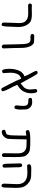

<svg xmlns="http://www.w3.org/2000/svg" viewBox="1192 -1691 616 3040"><g transform="rotate(90 1500.0 -171.0)"><path d="M64.9 -308.1Q150.4 -309.6 190.9 -309.6Q258.3 -309.6 291 -287.1Q324.2 -264.2 334.7 -235.8Q345.2 -207.5 345.2 -169.9Q345.2 -133.8 337.4 57.1Q336.4 66.4 336.4 68.8Q336.4 88.4 346.2 103L362.8 110.8Q364.7 111.3 368.4 111.3Q372.1 111.3 377.7 109.9Q383.3 108.4 388.2 104.5Q400.9 62 400.9 12.7Q400.9 -36.6 404.8 -88.4Q407.2 -117.7 407.2 -140.6Q407.2 -163.6 406.2 -177.5Q405.3 -191.4 403.8 -201.2Q402.3 -210.9 400.4 -220.7Q396.5 -239.7 389.6 -257.8Q376.5 -293.5 349.6 -322.3Q322.8 -351.1 285.2 -359.9Q253.9 -367.7 207.5 -367.7Q195.8 -367.7 174.6 -366.9Q153.3 -366.2 122.3 -366.2Q91.3 -366.2 58.6 -367.7L43.5 -359.9L35.6 -344.2Q35.2 -342.3 35.2 -340.8Q35.2 -326.7 43 -317.4Q52.2 -309.6 64.9 -308.1Z M712.4 108.9Q714.4 109.4 716.8 109.4Q719.2 109.4 723.1 108.4Q731.4 107.4 738.3 102.1L746.6 85.9Q738.8 -101.1 738.8 -196.3Q738.8 -290 710.4 -345.2Q683.1 -398.4 644.5 -401.9Q610.8 -404.8 563.5 -404.8Q552.7 -404.8 541 -404.8L525.9 -397L518.1 -381.3Q517.6 -379.4 517.6 -376.7Q517.6 -374 518.6 -370.1Q519.5 -361.8 524.9 -355Q543 -344.2 565.9 -344.2Q571.8 -344.2 580.3 -345.2Q588.9 -346.2 598.6 -346.2Q621.1 -346.2 636.2 -339.8Q659.2 -329.1 669.9 -289.1Q680.2 -252 680.2 -166.7Q680.2 -81.5 686 79.6Q687.5 91.3 695.8 100.6Z M1390.1 -429.2Q1397 -369.1 1397 -340.8Q1397 -327.6 1395.5 -316.9Q1392.1 -293.9 1380.9 -268.1Q1369.1 -241.7 1306.6 -195.3L1299.3 -189.9Q1257.3 -262.7 1223.9 -326.7Q1190.4 -390.6 1152.3 -449.7L1136.2 -458.5Q1134.8 -459 1132.8 -459Q1119.1 -459 1107.9 -450.7L1100.6 -436Q1115.7 -393.6 1140.6 -352.3Q1165.5 -311 1185.5 -257.8L1188.5 -249.5L1180.2 -247.1Q1156.7 -239.7 1129.9 -211.9Q1103 -184.1 1087.9 -137.2Q1072.8 -89.4 1070.8 -45.4Q1069.8 -27.8 1069.8 -7.6Q1069.8 12.7 1071.8 34.2Q1074.2 66.9 1086.4 95.7L1102.1 103Q1104 103.5 1105.5 103.5Q1119.6 103.5 1130.4 96.2L1138.2 80.6Q1131.8 13.2 1131.8 -27.8Q1131.8 -68.8 1136.7 -90.8Q1146.5 -135.3 1163.1 -157.7Q1180.2 -180.7 1217.3 -196.3L1225.1 -199.2Q1259.3 -113.8 1298.6 -40Q1337.9 33.7 1375 107.9Q1383.8 114.7 1395.5 116.7Q1407.7 114.7 1418.5 107.9L1425.8 92.8Q1410.6 36.1 1380.9 -15.9Q1351.1 -67.9 1325.2 -130.9L1322.8 -137.2Q1358.9 -158.7 1380.9 -177.7Q1413.6 -205.6 1427.7 -235.4Q1451.7 -286.6 1454.6 -319.8Q1456.5 -340.8 1456.5 -357.4Q1456.5 -374 1455.8 -385.7Q1455.1 -397.5 1453.1 -406.7Q1449.2 -426.3 1439.9 -443.8L1424.3 -451.7Q1421.4 -452.1 1417.5 -452.1Q1406.7 -452.1 1398.4 -444.8Z M1673.3 -91.3Q1675.3 -90.8 1677.2 -90.8Q1679.2 -90.8 1682.1 -91.3Q1688 -91.8 1693.4 -94.5Q1698.7 -97.2 1699.2 -98.1Q1715.3 -132.8 1715.3 -178Q1715.3 -223.1 1712.4 -270Q1709.5 -313.5 1678.2 -343Q1647 -372.6 1599.1 -372.6Q1585.4 -372.6 1572.3 -371.6Q1559.1 -370.6 1553.2 -369.1Q1542.5 -367.2 1537.6 -364.7L1529.8 -348.1Q1529.3 -346.2 1529.3 -344.7Q1529.3 -330.6 1537.1 -321.3Q1546.4 -314 1559.1 -312Q1564.9 -312 1570.3 -312Q1622.6 -312 1638.7 -294.4Q1655.8 -275.9 1656.7 -242.7Q1656.7 -234.9 1656.7 -227.1Q1656.7 -204.6 1654.3 -179.7Q1651.9 -154.8 1647.9 -127.4Q1647.9 -111.8 1656.7 -99.1Z M2195.3 -284.7Q2245.6 -284.7 2295.4 -281.7Q2346.7 -278.8 2376.2 -248Q2405.8 -217.3 2407.2 -166Q2407.7 -149.4 2407.7 -100.8Q2407.7 -52.2 2405.8 77.6Q2407.2 89.8 2414.6 98.6L2431.2 106.9Q2433.1 107.4 2437 107.4Q2440.9 107.4 2446.5 105.7Q2452.1 104 2457 100.1L2465.3 84Q2466.8 -25.4 2466.8 -84.2Q2466.8 -143.1 2465.8 -166Q2463.4 -212.9 2456.5 -242.2Q2450.7 -270 2419.2 -300.5Q2387.7 -331.1 2344.7 -336.4Q2299.3 -342.3 2217.3 -342.3Q2135.3 -342.3 2104.7 -338.6Q2074.2 -335 2047.4 -322.8L2039.6 -307.1Q2039.1 -305.2 2039.1 -303.7Q2039.1 -289.6 2046.9 -280.3Q2056.2 -272.9 2068.4 -271L2127.4 -280.3Q2125.5 -61 2121.6 -29.3Q2117.7 2.9 2112.3 18.1Q2109.9 26.4 2104 32.2Q2096.7 39.1 2084 41.5Q2071.3 43.9 2043 54.7L2035.6 70.3Q2035.2 72.3 2035.2 74.2Q2035.2 88.9 2043 99.6Q2052.7 107.4 2064.9 108.9Q2109.9 108.9 2142.8 74.7Q2175.8 40.5 2179.2 -1Q2183.1 -44.4 2187 -284.7Z M2603.5 97.7Q2617.2 97.7 2626 90.3L2634.3 74.2L2628.4 -130.4Q2629.4 -139.2 2629.4 -147.5Q2629.4 -179.2 2618.7 -206.1L2603 -213.4Q2601.1 -213.9 2599.6 -213.9Q2585.4 -213.9 2576.2 -206.1Q2568.8 -196.8 2566.9 -184.1Q2572.8 10.7 2572.8 38.8Q2572.8 66.9 2584.5 89.4L2600.1 97.2Q2602.1 97.7 2603.5 97.7ZM2917 113.3Q2930.7 113.3 2939.5 106Q2949.7 85 2949.7 58.6Q2949.7 29.3 2952.1 -24.7Q2954.6 -78.6 2954.6 -106.2Q2954.6 -133.8 2953.6 -152.3Q2950.7 -221.7 2922.9 -264.6Q2912.1 -280.8 2897.9 -294.4Q2869.1 -322.3 2842 -337.2Q2814.9 -352.1 2773.9 -355.5Q2740.7 -357.9 2678.7 -357.9Q2660.6 -357.9 2640.6 -357.9H2634.3Q2608.4 -357.9 2588.4 -344.7L2580.6 -328.6Q2580.1 -326.7 2580.1 -322.8Q2580.1 -318.8 2581.8 -312.7Q2583.5 -306.6 2587.4 -300.3L2603 -292.5Q2660.2 -296.4 2706.5 -296.4Q2752.9 -296.4 2779.3 -290.5Q2828.1 -278.8 2853 -253.9Q2875.5 -231.4 2884.8 -206.1Q2895.5 -175.3 2895.5 -131.6Q2895.5 -87.9 2888.2 51.3Q2887.2 60.5 2887.2 64.5Q2887.2 87.4 2897.5 105L2913.6 112.8Q2915.5 113.3 2917 113.3Z"/></g></svg>

Font: NaikaiFont
Style: Light
Weight: 300
Version: Version 1.89